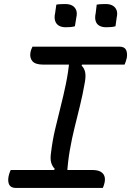

<svg xmlns="http://www.w3.org/2000/svg" viewBox="-20 -931 649 951"><path d="M312 -67 236 -64 251 -95Q239 -107 233.5 -125.5Q228 -144 233 -177Q240 -235 253 -290.5Q266 -346 280 -401Q294 -456 306 -513.5Q318 -571 324 -633L400 -637L384 -606Q397 -594 401.5 -574.5Q406 -555 400 -522Q390 -464 376.5 -409Q363 -354 349.5 -299.5Q336 -245 326 -188Q316 -131 312 -67ZM489 0H59Q47 0 38.5 -4Q30 -8 26 -15.5Q22 -23 21 -33Q20 -43 22 -55Q23 -62 25 -68Q27 -74 29 -79.5Q31 -85 33 -89H436Q463 -89 477.5 -81Q492 -73 497 -59Q502 -45 498 -27Q497 -22 495.5 -17Q494 -12 492.5 -8Q491 -4 489 0ZM141 -700H571Q596 -700 604 -684.5Q612 -669 608 -644Q607 -640 605.5 -635.5Q604 -631 603 -626.5Q602 -622 600 -618.5Q598 -615 597 -611H194Q155 -611 140.5 -628Q126 -645 131 -672Q132 -677 133 -680.5Q134 -684 135.5 -687.5Q137 -691 138.5 -694.5Q140 -698 141 -700ZM259 -908Q269 -910 281 -910.5Q293 -911 303 -911Q325 -911 338.5 -903Q352 -895 357.5 -880.5Q363 -866 358 -844L351 -801Q341 -798 330 -797Q319 -796 306 -796Q285 -796 271.5 -804Q258 -812 253 -828Q248 -844 253 -866ZM459 -908Q470 -910 481.5 -910.5Q493 -911 504 -911Q525 -911 538.5 -903Q552 -895 557.5 -880.5Q563 -866 558 -844L552 -801Q542 -798 530.5 -797Q519 -796 506 -796Q485 -796 471.5 -804Q458 -812 453.5 -828Q449 -844 454 -866Z"/></svg>

Font: Rec Mono Duotone
Style: Italic
Weight: 400
Italic angle: -10°
Monospace: yes
Version: Version 1.085; ttfautohint (v1.8.4.7-5d5b)